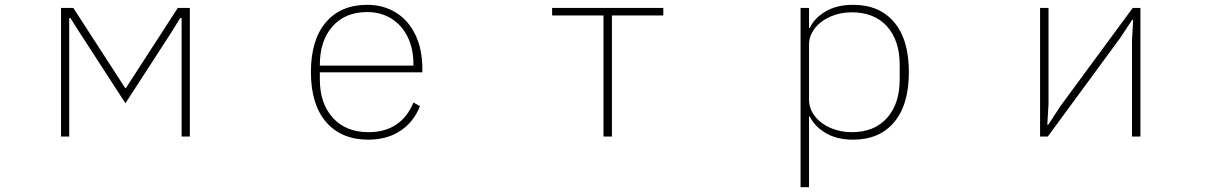

<svg xmlns="http://www.w3.org/2000/svg" viewBox="-20 -566 5040 796"><path d="M267 0H233V-533H284L499 -201H502L717 -533H767V0H733V-491H727L688 -428L500 -138L312 -428L272 -491H267Z M1269 -267Q1269 -401 1331 -473.5Q1393 -546 1502 -546Q1570 -546 1622 -513.5Q1674 -481 1702.5 -421Q1731 -361 1731 -281V-266H1306V-237Q1306 -137 1360 -77.5Q1414 -18 1508 -18Q1575 -18 1622 -49Q1669 -80 1694 -141L1721 -126Q1696 -61 1640.5 -24Q1585 13 1507 13Q1395 13 1332 -60Q1269 -133 1269 -267ZM1306 -297V-294H1694V-300Q1694 -364 1670 -413Q1646 -462 1602.5 -489Q1559 -516 1502 -516Q1411 -516 1358.5 -456.5Q1306 -397 1306 -297Z M2517 0H2482V-502H2269V-533H2730V-502H2517Z M3299 210V-533H3334V-450H3337Q3357 -492 3403.5 -519Q3450 -546 3517 -546Q3626 -546 3687 -474Q3748 -402 3748 -267Q3748 -132 3687 -59.5Q3626 13 3517 13Q3450 13 3404 -14Q3358 -41 3337 -83H3334V210ZM3710 -237V-297Q3710 -398 3657.5 -456.5Q3605 -515 3511 -515Q3464 -515 3423.5 -497.5Q3383 -480 3358.5 -449Q3334 -418 3334 -380V-155Q3334 -115 3358.5 -84Q3383 -53 3423.5 -35.5Q3464 -18 3511 -18Q3605 -18 3657.5 -77Q3710 -136 3710 -237Z M4324 0H4292V-533H4327V-136L4322 -49H4326L4377 -127L4676 -533H4708V0H4673V-397L4678 -484H4674L4623 -407Z"/></svg>

Font: IBM Plex Sans JP ExtraLight
Style: Regular
Weight: 200
Designer: Mike Abbink; Paul van der Laan; Pieter van Rosmalen; Wujin Sim; Yejin Wi; Jinhee Kim; Boomi Park; Yona Kim; Kichan Ma
Foundry: Sandoll Inc.
Version: Version 1.001